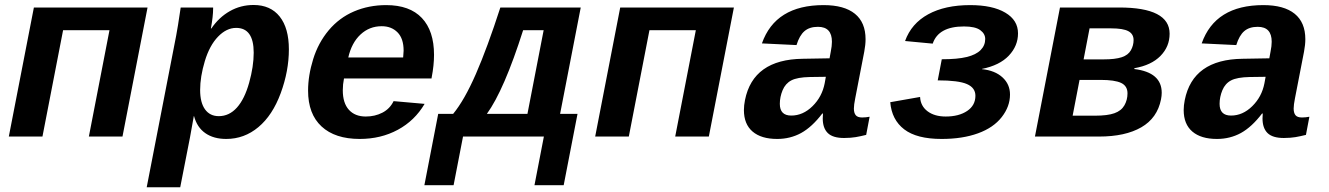

<svg xmlns="http://www.w3.org/2000/svg" viewBox="-20 -559 5441 786"><path d="M584 -528.3 481.4 0H343.8L428.2 -435.5H238.3L153.8 0H16.1L118.7 -528.3Z M852.5 -528.3V-524.4Q852.5 -492.2 843.3 -442.4H845.2Q876.5 -488.3 920.9 -513.4Q965.3 -538.6 1018.1 -538.6Q1087.4 -538.6 1125 -491.2Q1162.6 -443.8 1162.6 -356.9Q1162.6 -268.6 1129.2 -177.7Q1095.7 -86.9 1037.8 -38.6Q980 9.8 906.2 9.8Q854.5 9.8 820.6 -13.9Q786.6 -37.6 774.4 -83.5H773.4L757.8 3.4L717.8 207.5H580.6L701.2 -413.1Q707 -441.9 719.7 -528.3ZM799.3 -190.4Q799.3 -139.2 819.3 -111.3Q839.4 -83.5 875.5 -83.5Q918.5 -83.5 950 -118.7Q981.4 -153.8 1000 -220.5Q1018.6 -287.1 1018.6 -343.3Q1018.6 -444.8 946.8 -444.8Q907.2 -444.8 872.6 -408.9Q837.9 -373 818.6 -309.1Q799.3 -245.1 799.3 -190.4Z M1452.6 9.8Q1351.6 9.8 1296.4 -41.3Q1241.2 -92.3 1241.2 -188Q1241.2 -249.5 1262 -316.7Q1282.7 -383.8 1325.7 -435.1Q1368.7 -486.3 1429.2 -512.2Q1489.7 -538.1 1561 -538.1Q1657.2 -538.1 1707 -485.4Q1756.8 -432.6 1756.8 -334.5Q1756.8 -291.5 1747.1 -241.7L1746.6 -237.8H1388.2Q1383.3 -213.4 1383.3 -189.5Q1383.3 -137.2 1408.2 -109.6Q1433.1 -82 1477.5 -82Q1515.1 -82 1545.7 -97.9Q1576.2 -113.8 1591.3 -145L1718.3 -133.8Q1677.7 -64.9 1608.4 -27.6Q1539.1 9.8 1452.6 9.8ZM1542.5 -451.7Q1492.2 -451.7 1455.8 -417.7Q1419.4 -383.8 1405.8 -323.7H1630.4L1632.3 -351.6Q1632.3 -401.4 1607.4 -426.5Q1582.5 -451.7 1542.5 -451.7Z M2205.6 -435.5H2121.6Q2043.5 -189.9 1973.1 -92.8H2139.2ZM1875.5 0 1836.9 199.2H1717.3L1773.9 -92.8H1835Q1881.3 -148.9 1928.2 -256.3Q1975.1 -363.8 2028.3 -528.3H2357.4L2272.9 -92.8H2344.2L2287.6 199.2H2168L2206.5 0Z M2984.4 -528.3 2881.8 0H2744.1L2828.6 -435.5H2638.7L2554.2 0H2416.5L2519 -528.3Z M3161.6 9.8Q3096.2 9.8 3060.8 -20.5Q3025.4 -50.8 3025.4 -108.4Q3025.4 -127.4 3029.8 -149.4Q3063 -315.9 3266.6 -318.4L3376 -320.3L3380.9 -347.2Q3385.7 -370.6 3385.7 -388.2Q3385.7 -449.2 3328.6 -449.2Q3293.9 -449.2 3273.4 -431.6Q3252.9 -414.1 3240.7 -374.5L3099.1 -381.3Q3154.3 -538.1 3351.6 -538.1Q3436 -538.1 3479.7 -502.7Q3523.4 -467.3 3523.4 -398.4Q3523.4 -376 3518.1 -347.7L3481 -156.2Q3475.6 -129.4 3475.6 -114.7Q3475.6 -96.7 3483.2 -87.4Q3490.7 -78.1 3509.3 -78.1Q3524.9 -78.1 3540 -81.1L3525.9 -6.8Q3513.2 -3.9 3502.9 -1.5Q3492.7 1 3482.7 2.4Q3472.7 3.9 3461.4 4.9Q3450.2 5.9 3435.5 5.9Q3389.2 5.9 3368.7 -14.4Q3348.1 -34.7 3348.1 -74.2L3349.1 -94.2H3346.2Q3304.2 -39.1 3259.8 -14.6Q3215.3 9.8 3161.6 9.8ZM3360.8 -244.6 3295.4 -243.7Q3244.1 -242.7 3219.7 -230Q3195.3 -217.3 3183.8 -189.7Q3172.4 -162.1 3172.4 -133.8Q3172.4 -85.9 3219.2 -85.9Q3267.1 -85.9 3306.2 -124.3Q3345.2 -162.6 3356 -217.8Z M3834.5 9.8Q3732.9 9.8 3681.6 -29.5Q3630.4 -68.8 3624.5 -140.6L3746.6 -162.1Q3748.5 -125 3777.1 -103.5Q3805.7 -82 3851.6 -82Q3905.3 -82 3939.2 -104.7Q3973.1 -127.4 3973.1 -167Q3973.1 -199.7 3938.5 -214.8Q3903.8 -230 3818.8 -230L3835.4 -316.4Q3899.9 -316.4 3937.7 -325.7Q3975.6 -335 3994.4 -354Q4013.2 -373 4013.2 -399.4Q4013.2 -420.9 3992.7 -435.8Q3972.2 -450.7 3926.3 -450.7Q3821.8 -450.7 3798.3 -380.4L3685.1 -391.1Q3710.9 -462.9 3779.8 -500.5Q3848.6 -538.1 3951.7 -538.1Q4043 -538.1 4095.2 -507.3Q4147.5 -476.6 4147.5 -422.4Q4147.5 -371.1 4109.9 -331.3Q4072.3 -291.5 4000 -276.9V-275.9Q4053.2 -270.5 4084 -242.2Q4114.7 -213.9 4114.7 -171.9Q4114.7 -123 4080.8 -79.6Q4046.9 -36.1 3983.6 -13.2Q3920.4 9.8 3834.5 9.8Z M4561.5 -528.3Q4768.1 -528.3 4768.1 -420.9Q4768.1 -368.2 4730.7 -330.1Q4693.4 -292 4624 -279.8L4623.5 -276.4Q4735.8 -262.7 4735.8 -179.2Q4735.8 -167 4732.9 -152.3Q4717.8 -75.7 4652.1 -37.8Q4586.4 0 4479.5 0H4216.8L4319.3 -528.3ZM4371.1 -85.4H4462.4Q4514.2 -85.4 4542.2 -95.5Q4570.3 -105.5 4583 -127.7Q4595.7 -149.9 4595.7 -176.8Q4595.7 -207 4569.6 -219.5Q4543.5 -231.9 4485.4 -231.9H4399.4ZM4440.4 -442.9 4416 -315.9H4498Q4545.4 -315.9 4572 -324.7Q4598.6 -333.5 4609.6 -353.3Q4620.6 -373 4620.6 -395Q4620.6 -419.9 4599.1 -431.4Q4577.6 -442.9 4528.8 -442.9Z M4961.9 9.8Q4896.5 9.8 4861.1 -20.5Q4825.7 -50.8 4825.7 -108.4Q4825.7 -127.4 4830.1 -149.4Q4863.3 -315.9 5066.9 -318.4L5176.3 -320.3L5181.2 -347.2Q5186 -370.6 5186 -388.2Q5186 -449.2 5128.9 -449.2Q5094.2 -449.2 5073.7 -431.6Q5053.2 -414.1 5041 -374.5L4899.4 -381.3Q4954.6 -538.1 5151.9 -538.1Q5236.3 -538.1 5280 -502.7Q5323.7 -467.3 5323.7 -398.4Q5323.7 -376 5318.4 -347.7L5281.2 -156.2Q5275.9 -129.4 5275.9 -114.7Q5275.9 -96.7 5283.4 -87.4Q5291 -78.1 5309.6 -78.1Q5325.2 -78.1 5340.3 -81.1L5326.2 -6.8Q5313.5 -3.9 5303.2 -1.5Q5293 1 5283 2.4Q5272.9 3.9 5261.7 4.9Q5250.5 5.9 5235.8 5.9Q5189.5 5.9 5168.9 -14.4Q5148.4 -34.7 5148.4 -74.2L5149.4 -94.2H5146.5Q5104.5 -39.1 5060.1 -14.6Q5015.6 9.8 4961.9 9.8ZM5161.1 -244.6 5095.7 -243.7Q5044.4 -242.7 5020 -230Q4995.6 -217.3 4984.1 -189.7Q4972.7 -162.1 4972.7 -133.8Q4972.7 -85.9 5019.5 -85.9Q5067.4 -85.9 5106.4 -124.3Q5145.5 -162.6 5156.2 -217.8Z"/></svg>

Font: Cousine
Style: Bold Italic
Weight: 700
Italic angle: -12°
Monospace: yes
Designer: Steve Matteson
Foundry: Ascender Corporation
Version: Version 1.20